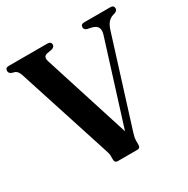

<svg xmlns="http://www.w3.org/2000/svg" viewBox="-159 -840 959 981"><g transform="rotate(-30 320.0 -350.0)"><path d="M445 -681.5Q445 -700 465.5 -700H619.5Q640.5 -700 640.5 -681.5Q640.5 -669.5 626 -663L607.5 -657Q592 -651 580.2 -636.5Q568.5 -622 560 -593L402 -89Q397.5 -74.5 395.2 -64.2Q393 -54 393 -43V-20.5Q393 0 375.5 0H259.5Q242 0 242 -21V-43.5Q242 -51 239.2 -60.2Q236.5 -69.5 233 -80.5L57 -625.5Q48.5 -650 34 -656L14 -662Q0 -668.5 0 -681.5Q0 -700 21 -700H248.5Q270 -700 270 -681.5Q270 -669 254 -663L219.5 -656.5Q197 -649.5 207 -619L368 -113.5L519 -595Q526.5 -618.5 520 -634.2Q513.5 -650 487 -657.5L460 -663Q445 -669 445 -681.5Z"/></g></svg>

Font: Fraunces 144pt Soft SemiBold
Style: Regular
Weight: 600
Version: Version 1.000;[b76b70a41]